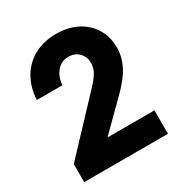

<svg xmlns="http://www.w3.org/2000/svg" viewBox="-162 -804 873 923"><g transform="rotate(-30 275.0 -342.5)"><path d="M40 0V-100L291.7 -367.5Q315.8 -392.5 329.6 -411.2Q343.3 -430 349.2 -446.2Q355 -462.5 355 -479.2Q355 -515 332.5 -537.5Q310 -560 275 -560Q236.7 -560 211.7 -532.1Q186.7 -504.2 181.7 -455.8H40Q44.2 -525.8 75 -577.5Q105.8 -629.2 157.9 -657.1Q210 -685 279.2 -685Q345 -685 394.6 -659.2Q444.2 -633.3 472.1 -587.9Q500 -542.5 500 -481.7Q500 -431.7 476.2 -383.8Q452.5 -335.8 392.5 -276.7L247.5 -133.3V-130H505V0Z"/></g></svg>

Font: Funnel Sans Light ExtraBold
Style: Regular
Weight: 800
Version: Version 1.000